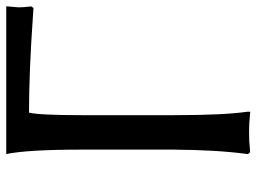

<svg xmlns="http://www.w3.org/2000/svg" viewBox="-120 -662 794 593"><g transform="rotate(-90 276.5 -366.0)"><path d="M96.7 2Q109.4 -90.8 110.4 -226.6V-508.8Q110.4 -677.7 96.7 -743.2H552.7V-739.3L549.8 -705.1Q549.8 -688.5 552.7 -667V-666L547.9 -659.2H545.9L517.6 -661.1Q349.6 -672.9 224.6 -672.9Q216.8 -640.6 216.8 -508.8V-226.6Q216.8 -70.3 227.5 2V10.7L222.7 9.8L208 8.8Q193.4 6.8 163.6 6.8Q133.8 6.8 119.1 8.8L105.5 9.8H102.5L96.7 3.9Z"/></g></svg>

Font: GenEi LateMin P v2
Style: Medium
Weight: 500
Designer: o_tamon (Modified)
Foundry: o_tamon / Adobe Systems Incorporated / FONT 910 / Philipp H. Poll
Version: Version 2.1;Original Version 1.004